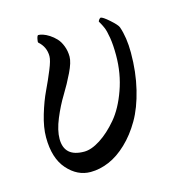

<svg xmlns="http://www.w3.org/2000/svg" viewBox="-74 -491 530 563"><g transform="rotate(-15 191.5 -209.0)"><path d="M84 -400.4Q82.5 -402.8 84.7 -412.4Q86.9 -421.9 89.8 -421.9Q95.2 -421.9 103.8 -419.2Q112.3 -416.5 122.6 -409.9Q132.8 -403.3 141.6 -394Q150.4 -384.8 156.2 -369.6Q162.1 -354.5 162.1 -336.9Q162.1 -319.8 147.9 -290.5Q133.8 -261.2 116.7 -233.4Q99.6 -205.6 85.4 -171.4Q71.3 -137.2 71.3 -111.3Q71.3 -56.6 131.8 -56.6Q153.8 -56.6 181.2 -74.2Q208.5 -91.8 234.1 -122.1Q259.8 -152.3 277.3 -201.4Q294.9 -250.5 294.9 -305.7Q294.9 -336.9 291.3 -358.9Q287.6 -380.9 283.4 -390.9Q279.3 -400.9 271.5 -414.1Q273.9 -420.9 279.3 -423.8Q285.6 -423.8 304.9 -406.7Q324.2 -389.6 327.1 -381.8Q338.9 -348.1 338.9 -301.8Q338.9 -242.7 326.4 -191.4Q314 -140.1 293.2 -104.5Q272.5 -68.8 245.8 -43.5Q219.2 -18.1 190.9 -6.1Q162.6 5.9 134.8 5.9Q94.7 5.9 64.5 -28.3Q34.2 -62.5 34.2 -126Q34.2 -156.2 45.4 -193.6Q56.6 -231 69.8 -258.5Q83 -286.1 94.2 -313.5Q105.5 -340.8 105.5 -353.5Q105.5 -381.8 84 -400.4Z"/></g></svg>

Font: Crimson
Style: Italic
Weight: 400
Italic angle: -11°
Version: Version 0.8